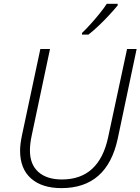

<svg xmlns="http://www.w3.org/2000/svg" viewBox="-20 -969 731 999"><path d="M299.8 9.8Q198.2 9.8 141.4 -40.5Q84.5 -90.8 84.5 -185.1Q84.5 -217.8 94.2 -264.6L189.9 -713.9H240.2L145 -264.2Q135.7 -221.7 135.7 -186.5Q135.7 -113.3 179.7 -74.2Q223.6 -35.2 302.2 -35.2Q495.6 -35.2 542.5 -254.4L641.1 -713.9H690.9L592.8 -248.5Q537.6 9.8 299.8 9.8ZM406.7 -789.1V-797.4Q427.7 -817.4 452.1 -844.5Q476.6 -871.6 499 -899.4Q521.5 -927.2 535.6 -949.2H592.3V-940.9Q575.7 -920.4 550 -892.6Q524.4 -864.7 495.6 -837.2Q466.8 -809.6 440.4 -789.1Z"/></svg>

Font: Open Sans Light
Style: Italic
Weight: 300
Italic angle: -12°
Designer: Monotype Design Team
Foundry: Monotype Imaging Inc.
Version: Version 3.003; ttfautohint (v1.8.4)